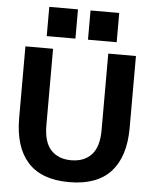

<svg xmlns="http://www.w3.org/2000/svg" viewBox="-59 -928 786 983"><g transform="rotate(5 334.0 -436.5)"><path d="M301.6 -728.6V-878.9H154.1V-728.6ZM475.8 -666.8V-273.2C475.8 -216.1 463.2 -173.9 438.1 -146.9C412.9 -119.7 378.2 -106.3 333.9 -106.3C289.7 -106.3 255 -119.8 229.8 -146.9C204.6 -173.9 192.1 -216.3 192.1 -274.1V-666.8H50V-299C50 -199.4 73.6 -123.7 120.5 -71.7C167.5 -19.8 238.4 6.2 333.1 6.2C428.3 6.2 499.6 -19.8 547 -71.7C594.2 -123.7 618 -198.8 618 -297.2V-666.8ZM513.6 -728.6V-878.9H366.1V-728.6Z"/></g></svg>

Font: Diatome Awesome Bold
Style: Regular
Weight: 400
Designer: 15.100.17
Foundry: 15.100.17
Version: Version 1.010;Fontself Maker 3.5.8